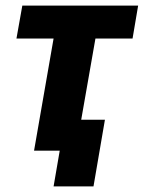

<svg xmlns="http://www.w3.org/2000/svg" viewBox="-20 -540 515 688"><path d="M39 -402H172L102 0H194L172 128H315L356 -111H271L322 -402H455L475 -520H60Z"/></svg>

Font: Fixel Text 20240404
Style: Bold Italic
Weight: 700
Width: 4
Italic angle: -10°
Designer: AlfaBravo + MacPaw
Foundry: Kyrylo Tkachov, Marchela Mozhyna, Serhii Makarenko, Maria Weinstein, Zakhar Kryvoshyya
Version: Version 1.211;Glyphs 3.2 (3225)